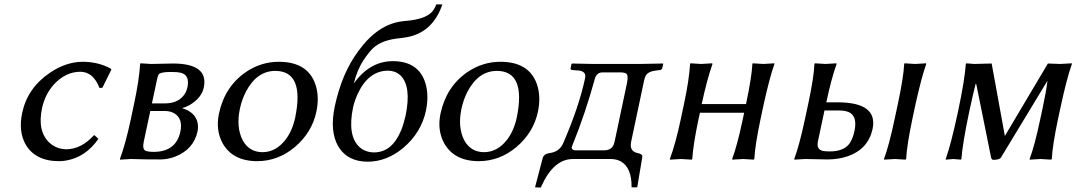

<svg xmlns="http://www.w3.org/2000/svg" viewBox="-20 -718 4871 867"><path d="M343.8 -394Q275.9 -394 222.7 -335.9Q183.6 -292 169.9 -230Q147.5 -124.5 204.6 -72.3Q236.3 -44.4 280.3 -43.9Q347.2 -44.9 403.8 -106.9H407.7L424.3 -90.8Q366.7 -7.8 276.9 7.3Q261.2 9.8 247.1 9.8Q137.7 9.8 94.2 -68.4Q63 -126.5 80.1 -208Q104 -320.8 205.1 -389.2Q278.3 -439 354.5 -439Q426.3 -438.5 481.4 -407.2L482.9 -403.8L442.4 -321.8L429.2 -320.8Q401.4 -393.1 343.8 -394Z M666 -251H723.1Q792 -251 818.4 -300.8Q823.7 -312 826.2 -323.2Q837.9 -378.9 796.9 -389.2Q780.8 -393.1 752.9 -393.1Q704.6 -393.1 696.8 -382.3Q692.4 -375.5 689 -358.9ZM658.7 -216.8 628.9 -77.1Q622.1 -43.9 637.7 -37.1Q649.4 -32.2 676.3 -32.2Q774.9 -33.7 794.4 -123Q807.1 -182.6 766.6 -206.5Q748.5 -216.8 724.6 -216.8ZM571.3 0 522 2.9 521.5 0Q547.4 -69.8 570.8 -180.2L585.4 -249Q608.4 -356.9 612.8 -429.2L614.3 -432.1Q616.2 -432.1 662.6 -429.2Q681.6 -429.2 711.4 -430.2Q741.7 -431.2 760.3 -431.2Q908.7 -431.2 902.8 -340.8Q901.9 -331.5 900.4 -323.2Q890.1 -275.4 836.9 -244.1Q818.4 -233.4 804.7 -231L804.2 -229Q860.8 -211.4 872.1 -164.6Q876 -145.5 872.1 -125Q854.5 -43.5 771 -10.7Q737.3 2 704.1 2Q623 2 593.8 0.5Q582.5 0 571.3 0Z M968.8 -205.1Q994.6 -326.7 1090.3 -392.6Q1158.7 -439 1239.3 -439Q1369.1 -439 1404.3 -336.9Q1422.9 -281.7 1408.7 -213.9Q1388.7 -119.1 1310.5 -53.2Q1235.4 9.3 1142.1 9.8Q1030.3 9.8 984.9 -71.8Q953.1 -130.9 968.8 -205.1ZM1223.6 -397.9Q1140.1 -397.9 1090.8 -304.7Q1072.3 -269 1063.5 -228Q1045.4 -143.1 1076.2 -84Q1105 -31.7 1164.6 -30.8Q1225.6 -30.8 1269.5 -87.4Q1299.8 -127 1313 -187Q1356 -397 1223.6 -397.9Z M1491.7 -237.8Q1524.4 -389.2 1597.7 -486.8Q1686 -609.4 1798.3 -622.1Q1802.7 -622.6 1806.2 -623Q1899.9 -629.9 1931.2 -665Q1942.9 -679.2 1950.2 -698.2H1977.5Q1936 -575.2 1823.7 -551.3Q1806.6 -547.9 1789.1 -545.9Q1704.6 -538.6 1664.1 -500Q1645.5 -481.9 1623.5 -449.2Q1593.3 -404.8 1577.6 -340.8Q1648.4 -440.9 1752.9 -441.9Q1871.1 -441.9 1901.4 -341.3Q1917.5 -286.1 1903.3 -217.8Q1881.8 -117.7 1799.3 -48.8Q1725.6 11.7 1641.1 12.2Q1548.3 12.2 1506.8 -58.1Q1468.3 -125.5 1491.7 -237.8ZM1732.9 -398.9Q1643.6 -398.9 1594.7 -293Q1581.5 -263.7 1574.7 -234.9Q1547.4 -105.5 1603.5 -53.7Q1629.9 -30.3 1668.5 -29.8Q1750.5 -29.8 1791.5 -129.9Q1803.2 -159.2 1811 -193.8Q1839.4 -328.6 1787.6 -378.4Q1765.1 -398.4 1732.9 -398.9Z M1969.2 -205.1Q1995.1 -326.7 2090.8 -392.6Q2159.2 -439 2239.7 -439Q2369.6 -439 2404.8 -336.9Q2423.3 -281.7 2409.2 -213.9Q2389.2 -119.1 2311 -53.2Q2235.8 9.3 2142.6 9.8Q2030.8 9.8 1985.4 -71.8Q1953.6 -130.9 1969.2 -205.1ZM2224.1 -397.9Q2140.6 -397.9 2091.3 -304.7Q2072.8 -269 2064 -228Q2045.9 -143.1 2076.7 -84Q2105.5 -31.7 2165 -30.8Q2226.1 -30.8 2270 -87.4Q2300.3 -127 2313.5 -187Q2356.4 -397 2224.1 -397.9Z M2561 -50.8Q2564 -39.6 2577.6 -39.1H2706.5Q2740.7 -39.1 2751 -64.5Q2754.4 -73.2 2757.3 -87.9L2811 -341.8Q2818.8 -378.4 2807.1 -386.2Q2798.3 -391.1 2781.7 -391.1H2700.7Q2677.2 -391.1 2667.5 -367.2Q2667 -365.7 2667 -365.2Q2623 -205.1 2565.4 -63.5Q2562 -54.2 2561 -50.8ZM2567.4 0Q2480 0 2424.8 122.6Q2423.3 126.5 2421.9 128.9L2396 127.9L2430.7 -4.9Q2437 -23.9 2462.9 -26.9Q2505.4 -32.7 2522.5 -69.8Q2594.7 -235.8 2622.1 -365.2Q2628.9 -396 2591.3 -399.9Q2589.4 -399.9 2588.4 -399.9L2562 -401.9Q2556.6 -404.3 2556.2 -407.2L2560.5 -429.2L2564 -431.2Q2564.5 -431.2 2658.7 -429.2H2867.7L2974.1 -431.2L2974.6 -429.2L2970.2 -409.2Q2967.8 -403.8 2961.9 -401.9L2944.3 -399.9Q2905.8 -395.5 2895.5 -375.5Q2891.1 -366.2 2888.2 -353L2829.6 -76.2Q2821.8 -34.7 2858.9 -26.9Q2879.4 -22.9 2880.4 -13.2Q2880.4 -9.3 2879.9 -5.9L2857.4 127.9H2832Q2833 40 2784.2 11.2Q2764.6 0.5 2739.3 0Z M3429.2 -250 3414.1 -179.2Q3389.6 -63 3386.2 0L3383.3 2.9Q3381.3 2.9 3335.9 0Q3335.9 0 3286.6 2.9L3286.1 0Q3309.1 -61 3334 -179.2L3340.3 -209H3140.6L3134.3 -180.2Q3110.4 -66.9 3106 0L3103.5 2.9Q3101.6 2.9 3055.2 0Q3055.2 0 3005.4 2.9L3004.9 0Q3030.8 -69.8 3054.2 -180.2L3068.8 -249Q3091.8 -356.9 3096.2 -429.2L3097.7 -432.1Q3099.6 -432.1 3146 -429.2Q3146 -429.2 3195.8 -432.1L3197.3 -429.2Q3171.9 -356.9 3148.9 -249V-248H3348.6L3349.1 -250Q3374.5 -369.6 3377.4 -429.2L3378.9 -432.1Q3380.9 -432.1 3427.2 -429.2Q3427.2 -429.2 3476.1 -432.1L3477.1 -429.2Q3457 -374 3429.2 -250Z M4034.7 -250Q4060.1 -369.6 4063 -429.2L4064.5 -432.1Q4066.4 -432.1 4112.8 -429.2Q4112.8 -429.2 4161.6 -432.1L4162.6 -429.2Q4142.6 -374.5 4114.7 -250L4099.6 -179.2Q4075.2 -63 4071.8 0L4068.8 2.9Q4066.9 2.9 4021.5 0Q4021.5 0 3972.2 2.9L3971.7 0Q3994.6 -61 4019.5 -179.2ZM3838.4 -126Q3855.5 -205.1 3796.4 -216.8Q3784.2 -218.8 3770 -219.2H3703.1L3673.3 -79.1Q3666 -43.5 3695.3 -36.6Q3708 -34.2 3726.6 -34.2Q3790.5 -34.2 3816.4 -70.3Q3831.1 -92.3 3838.4 -126ZM3711.9 -258.8 3710.9 -255.9H3768.1Q3944.3 -253.9 3920.4 -136.2Q3900.9 -44.9 3807.6 -12.2Q3766.6 1.5 3718.3 2Q3698.2 2 3667.5 1Q3636.2 0 3616.7 0L3566.9 2.9L3566.4 0Q3589.4 -61 3614.7 -179.2L3629.9 -250Q3655.3 -369.6 3657.7 -429.2L3659.2 -432.1Q3661.1 -432.1 3708 -429.2L3756.3 -432.1L3757.8 -429.2Q3734.4 -363.8 3711.9 -258.8Z M4356.9 -214.8Q4326.7 -71.3 4321.3 0L4318.8 2.9Q4316.9 2.9 4285.2 0Q4285.2 0 4250.5 2.9V0Q4274.4 -66.4 4306.2 -214.8Q4336.4 -357.4 4341.3 -429.2L4344.2 -432.1Q4346.2 -432.1 4378.4 -429.2L4458 -431.2L4517.6 -104L4711.9 -431.2Q4713.4 -431.2 4767.6 -429.2Q4767.6 -429.2 4819.8 -432.1L4820.3 -429.2Q4795.9 -360.4 4768.1 -229L4757.3 -179.2Q4732.9 -63 4729.5 0L4726.6 2.9Q4724.6 2.9 4679.2 0Q4679.2 0 4629.9 2.9L4629.4 0Q4652.3 -61 4677.2 -179.2L4688 -229Q4704.6 -307.1 4710 -353.5L4499.5 -5.9Q4493.2 3.4 4464.4 3.9Q4458 2 4455.6 -5.9L4388.7 -336.9L4385.7 -339.8Q4373 -289.6 4356.9 -214.8Z"/></svg>

Font: Linux Biolinum Capitals O
Style: Italic Samll Caps
Weight: 400
Italic angle: -12°
Designer: Philipp H. Poll
Foundry: Philipp H. Poll
Version: Version 0.6.2